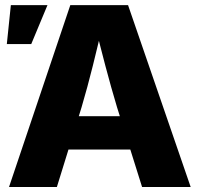

<svg xmlns="http://www.w3.org/2000/svg" viewBox="-20 -748 799 768"><path d="M16.1 0 261.2 -727.5H492.2L742.7 0H548.3L448.2 -318.8Q424.3 -398.4 401.4 -485.1Q378.4 -571.8 355 -668H396Q373 -571.8 351.3 -484.9Q329.6 -397.9 306.2 -318.8L207.5 0ZM183.1 -149.9V-283.2H575.7V-149.9ZM7.3 -571.8 23.4 -727.5H169.9L105 -571.8Z"/></svg>

Font: Inter 20pt ExtraBold
Style: Regular
Weight: 800
Version: Version 4.001;git-66647c0bb